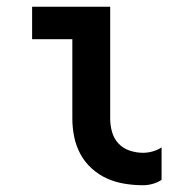

<svg xmlns="http://www.w3.org/2000/svg" viewBox="-20 -540 540 568"><path d="M403 8Q376 8 348.5 3.5Q321 -1 296.5 -12Q272 -23 251.5 -41.5Q231 -60 218 -84Q205 -108 199.5 -135Q194 -162 194 -189V-424H75V-520H306V-189Q306 -169 311.5 -149.5Q317 -130 330.5 -115.5Q344 -101 363.5 -94.5Q383 -88 403 -88Q417 -88 431.5 -92Q446 -96 458 -104V-8Q446 0 431.5 4Q417 8 403 8Z"/></svg>

Font: Iosevka
Style: Bold
Weight: 700
Monospace: yes
Designer: Belleve Invis
Foundry: Belleve Invis
Version: Version 32.5.0; ttfautohint (v1.8.4)